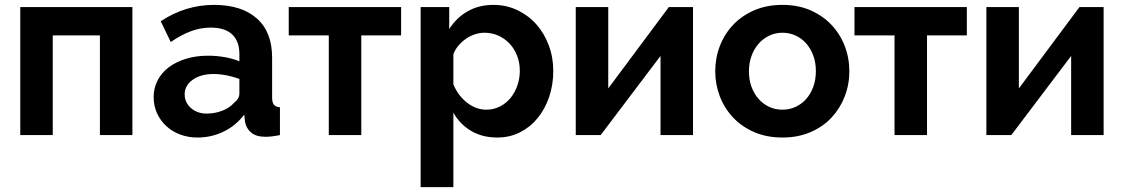

<svg xmlns="http://www.w3.org/2000/svg" viewBox="-20 -553 4601 786"><path d="M522 0H389V-408H196V0H63V-524H522Z M788 10Q750 10 717 -2.5Q684 -15 660 -37.5Q636 -60 622.5 -90Q609 -120 609 -156Q609 -193 625.5 -224.5Q642 -256 671.5 -278Q701 -300 742 -312.5Q783 -325 832 -325Q867 -325 900.5 -319Q934 -313 960 -302V-332Q960 -384 930.5 -412Q901 -440 843 -440Q801 -440 761 -425Q721 -410 679 -381L638 -466Q739 -533 856 -533Q969 -533 1031.5 -477.5Q1094 -422 1094 -317V-154Q1094 -133 1101.5 -124Q1109 -115 1126 -114V0Q1092 7 1067 7Q1029 7 1008.5 -10Q988 -27 983 -55L980 -84Q945 -38 895 -14Q845 10 788 10ZM826 -88Q860 -88 890.5 -100Q921 -112 938 -132Q960 -149 960 -170V-230Q936 -239 908 -244.5Q880 -250 854 -250Q802 -250 769 -226.5Q736 -203 736 -167Q736 -133 762 -110.5Q788 -88 826 -88Z M1459 0H1326V-408H1162V-524H1622V-408H1459Z M2016 10Q1954 10 1908 -17.5Q1862 -45 1836 -92V213H1702V-524H1819V-434Q1848 -480 1894 -506.5Q1940 -533 2000 -533Q2053 -533 2098 -511.5Q2143 -490 2175.5 -453.5Q2208 -417 2226.5 -367.5Q2245 -318 2245 -263Q2245 -206 2228 -156Q2211 -106 2180.5 -69Q2150 -32 2108 -11Q2066 10 2016 10ZM1971 -104Q2001 -104 2026.5 -117Q2052 -130 2070 -152Q2088 -174 2098 -203Q2108 -232 2108 -263Q2108 -296 2097 -324.5Q2086 -353 2066.5 -374Q2047 -395 2020.5 -407Q1994 -419 1963 -419Q1944 -419 1924 -412.5Q1904 -406 1887 -394Q1870 -382 1856.5 -366Q1843 -350 1836 -331V-208Q1854 -163 1891 -133.5Q1928 -104 1971 -104Z M2470 -191 2718 -524H2817V0H2684V-324L2439 0H2337V-524H2470Z M3183 10Q3119 10 3068 -12Q3017 -34 2981.5 -71.5Q2946 -109 2927 -158Q2908 -207 2908 -261Q2908 -316 2927 -365Q2946 -414 2981.5 -451.5Q3017 -489 3068 -511Q3119 -533 3183 -533Q3247 -533 3297.5 -511Q3348 -489 3383.5 -451.5Q3419 -414 3438 -365Q3457 -316 3457 -261Q3457 -207 3438 -158Q3419 -109 3384 -71.5Q3349 -34 3298 -12Q3247 10 3183 10ZM3046 -261Q3046 -226 3056.5 -197.5Q3067 -169 3085.5 -148Q3104 -127 3129 -115.5Q3154 -104 3183 -104Q3212 -104 3237 -115.5Q3262 -127 3280.5 -148Q3299 -169 3309.5 -198Q3320 -227 3320 -262Q3320 -296 3309.5 -325Q3299 -354 3280.5 -375Q3262 -396 3237 -407.5Q3212 -419 3183 -419Q3154 -419 3129 -407Q3104 -395 3085.5 -374Q3067 -353 3056.5 -324Q3046 -295 3046 -261Z M3775 0H3642V-408H3478V-524H3938V-408H3775Z M4151 -191 4399 -524H4498V0H4365V-324L4120 0H4018V-524H4151Z"/></svg>

Font: PTCRaleway
Style: Bold
Weight: 700
Designer: Matt McInerney, Pablo Impallari, Rodrigo Fuenzalida
Foundry: Matt McInerney, Pablo Impallari, Rodrigo Fuenzalida
Version: Version 3.000g; ttfautohint (v1.5) -l 8 -r 28 -G 28 -x 14 -D